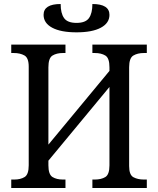

<svg xmlns="http://www.w3.org/2000/svg" viewBox="-20 -936 787 956"><path d="M36 0V-42H51Q82 -42 102.5 -54.5Q123 -67 123 -113V-604Q123 -648 101.5 -660Q80 -672 49 -672H36V-714H306V-672H293Q262 -672 241.5 -659.5Q221 -647 221 -601V-216L525 -583V-601Q525 -647 504.5 -659.5Q484 -672 452 -672H440V-714H711V-672H696Q665 -672 644 -659.5Q623 -647 623 -601V-109Q623 -65 644.5 -53.5Q666 -42 696 -42H711V0H440V-42H452Q484 -42 504.5 -54.5Q525 -67 525 -113V-503L221 -136V-113Q221 -67 241.5 -54.5Q262 -42 293 -42H306V0ZM361 -775Q283 -775 240 -798Q197 -821 197 -862Q197 -916 282 -916Q282 -870 299 -846Q316 -822 361 -822Q406 -822 423 -846Q440 -870 440 -916Q525 -916 525 -862Q525 -821 482 -798Q439 -775 361 -775Z"/></svg>

Font: Noto Serif SemiCondensed
Style: Regular
Weight: 400
Width: 4
Designer: Monotype Design Team
Foundry: Monotype Imaging Inc.
Version: Version 2.013